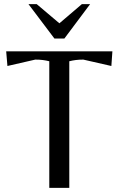

<svg xmlns="http://www.w3.org/2000/svg" viewBox="-20 -911 575 931"><path d="M219 0V-614Q203 -618 187 -620Q171 -622 151 -622L16 -591L10 -662H525L520 -591L384 -622Q364 -622 348 -620Q332 -618 316 -614V0ZM244 -724 118 -891H158L268 -798L377 -891H417L292 -724Z"/></svg>

Font: Belleza
Style: Regular
Weight: 400
Designer: Eduardo Rodriguez Tunni
Foundry: Eduardo Rodriguez Tunni
Version: Version 1.003; ttfautohint (v1.8.4.7-5d5b)